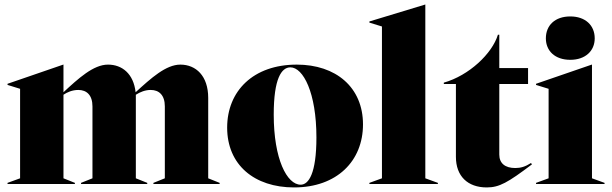

<svg xmlns="http://www.w3.org/2000/svg" viewBox="-20 -806 2681 841"><path d="M13 0H308V-5L258 -25V-391C274 -402 297 -412 323 -412C360 -412 385 -389 385 -340V-25L335 -5V0H625V-5L575 -25V-377V-391C594 -403 616 -412 640 -412C677 -412 702 -389 702 -340V-25L652 -5V0H942V-5L892 -25V-377C892 -474 838 -523 770 -523C707 -523 642 -464 574 -402C565 -483 515 -523 453 -523C389 -523 323 -462 258 -402V-523H257L13 -439V-434L68 -417V-25L13 -5Z M1268 15C1456 15 1570 -101 1570 -261C1570 -424 1451 -523 1280 -523C1089 -523 975 -407 975 -247C975 -84 1094 15 1268 15ZM1179 -304C1179 -462 1213 -511 1252 -511C1308 -511 1366 -400 1366 -204C1366 -46 1332 3 1297 3C1237 3 1179 -109 1179 -304Z M1598 0H1898V-5L1843 -25V-786H1842L1598 -712V-707L1653 -690V-25L1598 -5Z M2112 15C2167 15 2204 -6 2310 -86L2306 -92C2281 -76 2261 -70 2237 -70C2192 -70 2167 -91 2167 -129V-438H2293V-508H2167V-654H2161C2136 -571 2034 -475 1924 -444V-438H1977V-119C1977 -34 2029 15 2112 15Z M2328 0H2628V-5L2573 -25V-523H2572L2328 -439V-434L2383 -417V-25L2328 -5ZM2371 -638C2371 -583 2411 -544 2478 -544C2544 -544 2585 -583 2585 -638C2585 -695 2544 -734 2478 -734C2411 -734 2371 -695 2371 -638Z"/></svg>

Font: Nyght Serif Dark
Style: Regular
Weight: 800
Designer: Maksym Kobuzan
Version: Version 0.410;Glyphs 3.1.2 (3151)